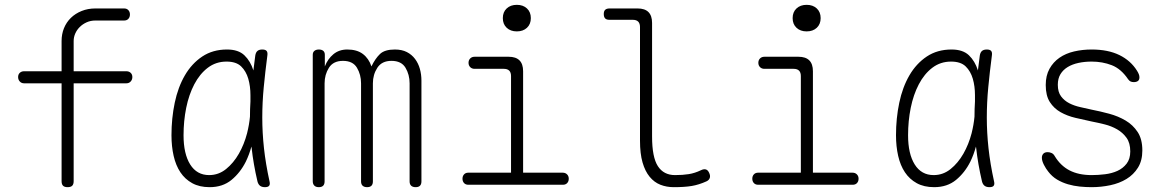

<svg xmlns="http://www.w3.org/2000/svg" viewBox="-20 -765 4840 795"><path d="M503 -420H285V-15Q285 -2 279 4Q273 10 260 10Q247 10 241 4Q235 -2 235 -15V-420H80Q69 -420 62 -427.5Q55 -435 55 -446Q55 -457 62 -463.5Q69 -470 80 -470H235V-595Q235 -624 245 -648.5Q255 -673 273.5 -691Q292 -709 318 -719.5Q344 -730 375 -730H494Q505 -730 511.5 -723Q518 -716 518 -705Q518 -694 511.5 -687Q505 -680 494 -680H375Q355 -680 338.5 -672.5Q322 -665 310 -653Q298 -641 291.5 -626Q285 -611 285 -595V-470H503Q514 -470 521 -463.5Q528 -457 528 -446Q528 -435 521 -427.5Q514 -420 503 -420Z M848 10Q806 10 776 -6.5Q746 -23 727 -51.5Q708 -80 699 -119.5Q690 -159 690 -205Q690 -275 703.5 -339.5Q717 -404 745.5 -453Q774 -502 817.5 -531Q861 -560 920 -560Q967 -560 992 -536Q1017 -512 1029 -474V-472Q1033 -503 1037 -535Q1039 -548 1046 -554Q1053 -560 1066 -560Q1079 -560 1084 -554Q1089 -548 1087 -535Q1078 -466 1072 -403Q1066 -340 1066 -278Q1066 -216 1073 -151.5Q1080 -87 1096 -14Q1099 -2 1094.5 4Q1090 10 1077 10Q1064 10 1056.5 4Q1049 -2 1046 -14Q1029 -87 1022 -152Q1022 -155 1021 -158Q1012 -125 998 -96Q975 -50 938.5 -20Q902 10 848 10ZM846 -40Q885 -40 916 -65Q947 -90 969 -128.5Q991 -167 1003 -213Q1012 -249 1015 -282Q1015 -313 1017 -345V-371Q1017 -408 1008 -439Q999 -470 978.5 -490Q958 -510 918 -510Q874 -510 840.5 -484.5Q807 -459 784.5 -416Q762 -373 751 -318.5Q740 -264 740 -205Q740 -128 767.5 -84Q795 -40 846 -40Z M1300 10Q1288 10 1281.5 3.5Q1275 -3 1275 -15V-538Q1275 -549 1282 -554.5Q1289 -560 1300 -560Q1312 -560 1318.5 -554.5Q1325 -549 1325 -538V-490Q1337 -521 1360.5 -540.5Q1384 -560 1418 -560Q1458 -560 1482.5 -541.5Q1507 -523 1518 -490Q1534 -523 1553.5 -541.5Q1573 -560 1615 -560Q1644 -560 1664.5 -549.5Q1685 -539 1698.5 -521Q1712 -503 1718.5 -480Q1725 -457 1725 -431V-14Q1725 -2 1719 4Q1713 10 1701 10Q1689 10 1682.5 4Q1676 -2 1676 -14V-420Q1676 -456 1659 -484.5Q1642 -513 1601 -513Q1561 -513 1542.5 -484.5Q1524 -456 1524 -420V-14Q1524 -2 1518 4Q1512 10 1500 10Q1488 10 1481.5 4Q1475 -2 1475 -14V-420Q1475 -456 1458 -484.5Q1441 -513 1400 -513Q1360 -513 1342 -484.5Q1324 -456 1324 -420V-14Q1324 -2 1318 4Q1312 10 1300 10Z M2310 -50Q2321 -50 2328 -43Q2335 -36 2335 -25Q2335 -14 2328.5 -7Q2322 0 2311 0H1919Q1908 0 1901.5 -7Q1895 -14 1895 -25Q1895 -36 1901.5 -43Q1908 -50 1919 -50H2096V-450Q2096 -465 2088.5 -472.5Q2081 -480 2066 -480H1945Q1934 -480 1927 -487Q1920 -494 1920 -505Q1920 -516 1927 -523Q1934 -530 1945 -530H2086Q2116 -530 2131 -515Q2146 -500 2146 -470V-50ZM2120 -635Q2094 -635 2078 -650Q2062 -665 2062 -690Q2062 -715 2078 -730Q2094 -745 2120 -745Q2146 -745 2162 -730Q2178 -715 2178 -690Q2178 -665 2162 -650Q2146 -635 2120 -635Z M2680 -200Q2680 -114 2704 -77Q2728 -40 2775 -40Q2807 -40 2832 -44Q2857 -48 2882 -60Q2894 -66 2902.5 -63.5Q2911 -61 2916 -50Q2922 -38 2919 -28.5Q2916 -19 2905 -14Q2874 0 2844.5 5Q2815 10 2770 10Q2740 10 2714.5 0Q2689 -10 2670 -33Q2651 -56 2640.5 -92.5Q2630 -129 2630 -182V-653Q2630 -668 2622.5 -675.5Q2615 -683 2600 -683H2503Q2491 -683 2485.5 -689Q2480 -695 2480 -707Q2480 -719 2486 -724.5Q2492 -730 2504 -730H2620Q2650 -730 2665 -715Q2680 -700 2680 -670Z M3510 -50Q3521 -50 3528 -43Q3535 -36 3535 -25Q3535 -14 3528.5 -7Q3522 0 3511 0H3119Q3108 0 3101.5 -7Q3095 -14 3095 -25Q3095 -36 3101.5 -43Q3108 -50 3119 -50H3296V-450Q3296 -465 3288.5 -472.5Q3281 -480 3266 -480H3145Q3134 -480 3127 -487Q3120 -494 3120 -505Q3120 -516 3127 -523Q3134 -530 3145 -530H3286Q3316 -530 3331 -515Q3346 -500 3346 -470V-50ZM3320 -635Q3294 -635 3278 -650Q3262 -665 3262 -690Q3262 -715 3278 -730Q3294 -745 3320 -745Q3346 -745 3362 -730Q3378 -715 3378 -690Q3378 -665 3362 -650Q3346 -635 3320 -635Z M3848 10Q3806 10 3776 -6.5Q3746 -23 3727 -51.5Q3708 -80 3699 -119.5Q3690 -159 3690 -205Q3690 -275 3703.5 -339.5Q3717 -404 3745.5 -453Q3774 -502 3817.5 -531Q3861 -560 3920 -560Q3967 -560 3992 -536Q4017 -512 4029 -474V-472Q4033 -503 4037 -535Q4039 -548 4046 -554Q4053 -560 4066 -560Q4079 -560 4084 -554Q4089 -548 4087 -535Q4078 -466 4072 -403Q4066 -340 4066 -278Q4066 -216 4073 -151.5Q4080 -87 4096 -14Q4099 -2 4094.5 4Q4090 10 4077 10Q4064 10 4056.5 4Q4049 -2 4046 -14Q4029 -87 4022 -152Q4022 -155 4021 -158Q4012 -125 3998 -96Q3975 -50 3938.5 -20Q3902 10 3848 10ZM3846 -40Q3885 -40 3916 -65Q3947 -90 3969 -128.5Q3991 -167 4003 -213Q4012 -249 4015 -282Q4015 -313 4017 -345V-371Q4017 -408 4008 -439Q3999 -470 3978.5 -490Q3958 -510 3918 -510Q3874 -510 3840.5 -484.5Q3807 -459 3784.5 -416Q3762 -373 3751 -318.5Q3740 -264 3740 -205Q3740 -128 3767.5 -84Q3795 -40 3846 -40Z M4500 10Q4476 10 4451 7.5Q4426 5 4402 -2Q4378 -9 4357 -21.5Q4336 -34 4320 -55Q4311 -66 4302.5 -82.5Q4294 -99 4294 -112Q4294 -122 4300 -128.5Q4306 -135 4318 -135Q4326 -135 4334 -131.5Q4342 -128 4347 -119Q4371 -79 4408.5 -59.5Q4446 -40 4500 -40Q4527 -40 4555.5 -43.5Q4584 -47 4607 -57.5Q4630 -68 4645 -87.5Q4660 -107 4660 -138Q4660 -173 4644.5 -194.5Q4629 -216 4605.5 -229.5Q4582 -243 4554 -250Q4526 -257 4500 -262Q4467 -269 4433 -277Q4399 -285 4371.5 -300.5Q4344 -316 4327 -342.5Q4310 -369 4310 -413Q4310 -452 4325.5 -480Q4341 -508 4367 -526Q4393 -544 4427.5 -552Q4462 -560 4500 -560Q4568 -560 4615 -537Q4662 -514 4688 -472Q4693 -464 4695.5 -457.5Q4698 -451 4698 -445Q4698 -434 4691.5 -429.5Q4685 -425 4675 -425Q4667 -425 4661.5 -427.5Q4656 -430 4651 -437Q4622 -480 4583.5 -495Q4545 -510 4500 -510Q4471 -510 4445.5 -504.5Q4420 -499 4401 -487.5Q4382 -476 4371 -458Q4360 -440 4360 -414Q4360 -384 4373.5 -366Q4387 -348 4407.5 -337.5Q4428 -327 4453 -321.5Q4478 -316 4500 -311Q4536 -304 4573 -294Q4610 -284 4640.5 -266Q4671 -248 4690.5 -218.5Q4710 -189 4710 -142Q4710 -100 4692 -71Q4674 -42 4644.5 -24Q4615 -6 4577 2Q4539 10 4500 10Z"/></svg>

Font: Maple Mono Thin
Style: Regular
Weight: 250
Monospace: yes
Designer: subframe7536
Version: Version 7.000